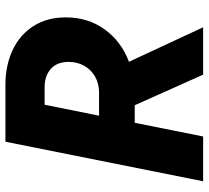

<svg xmlns="http://www.w3.org/2000/svg" viewBox="-50 -710 760 699"><g transform="rotate(-90 329.5 -360.0)"><path d="M163.6 -719.7H370.6Q441.4 -719.7 497.1 -693.6Q552.7 -667.5 584.5 -617.9Q616.2 -568.4 616.2 -500Q616.2 -419.4 572.8 -358.9Q529.3 -298.3 454.6 -270L580.1 0H407.7L296.4 -249H232.4L182.6 0H19.5ZM342.3 -378.9Q375.5 -378.9 400.9 -393.6Q426.3 -408.2 440.2 -433.3Q454.1 -458.5 454.1 -489.3Q454.1 -532.2 428.5 -554.7Q402.8 -577.1 361.8 -577.1H298.3L258.3 -378.9Z"/></g></svg>

Font: Reddit Sans Fudge ExBold Italic
Style: Regular
Weight: 800
Italic angle: -11.25°
Designer: Stephen Hutchings
Version: Version 1.013